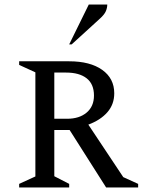

<svg xmlns="http://www.w3.org/2000/svg" viewBox="-20 -832 633 852"><path d="M65 0V-16L137 -49V-511L65 -544V-560H287Q380 -560 433.5 -522Q487 -484 487 -418Q487 -369 456.5 -334Q426 -299 372 -279L527 -46L593 -16V0H451L289 -255H221V-50L287 -16V0ZM273 -510H221V-305H278Q332 -305 364.5 -332.5Q397 -360 397 -408Q397 -459 364.5 -484.5Q332 -510 273 -510ZM287 -635 374 -812H456Q456 -797 449.5 -782Q443 -767 423 -749L298 -635Z"/></svg>

Font: Spectral SC
Style: Regular
Weight: 400
Designer: Jean-Baptiste Levee
Foundry: Production Type
Version: Version 2.001